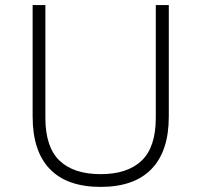

<svg xmlns="http://www.w3.org/2000/svg" viewBox="-20 -725 790 753"><path d="M375 8Q243 8 175.5 -62Q108 -132 108 -268V-705H158V-263Q158 -148 213.5 -95Q269 -42 375 -42Q480 -42 535.5 -95Q591 -148 591 -263V-705H642V-268Q642 -132 574 -62Q506 8 375 8Z"/></svg>

Font: Nunito Sans 7pt ExtraLight
Style: Regular
Weight: 250
Designer: Vernon Adams
Foundry: Vernon Adams
Version: Version 3.101;gftools[0.9.27]